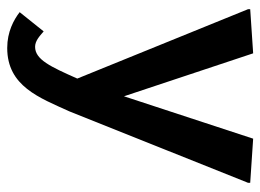

<svg xmlns="http://www.w3.org/2000/svg" viewBox="-116 -424 732 540"><g transform="rotate(90 250.0 -154.0)"><path d="M5.8 -485.8 200.8 -5.8V-5C167.5 70 147.5 113.3 111.7 113.3C95 113.3 81.7 100.8 68.3 89.2L14.2 156.7C35.8 173.3 69.2 191.7 115 191.7C222.5 191.7 255 100.8 293.3 16.7L494.2 -485.8V-491.7L370 -500L250.8 -136.7L130 -500L5.8 -491.7Z"/></g></svg>

Font: Boon SemiBold
Style: Regular
Weight: 600
Designer: Sungsit Sawaiwan
Foundry: FontUni
Version: Version 2.0